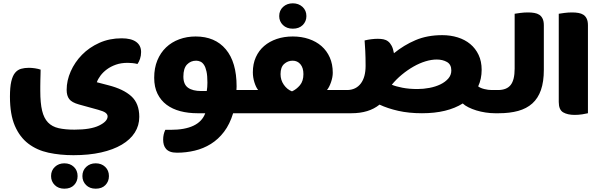

<svg xmlns="http://www.w3.org/2000/svg" viewBox="-20 -683 3616 1158"><path d="M223 -135Q223 -61 234 -15.5Q245 30 269.5 55.5Q294 81 333.5 90Q373 99 429 99Q527 99 578 74Q629 49 629 19Q629 7 617 -2.5Q605 -12 572 -21L456 -53Q413 -65 397.5 -85.5Q382 -106 382 -141Q382 -197 406.5 -252.5Q431 -308 474.5 -352.5Q518 -397 579 -424.5Q640 -452 714 -452Q771 -452 801 -430.5Q831 -409 831 -369Q831 -347 824.5 -328Q818 -309 809 -297Q795 -301 778 -302.5Q761 -304 750 -304Q710 -304 679 -293Q648 -282 625 -265Q602 -248 586.5 -227.5Q571 -207 564 -187L633 -169Q724 -146 772 -102.5Q820 -59 820 22Q820 74 793 116.5Q766 159 714.5 189.5Q663 220 589.5 236.5Q516 253 423 253Q342 253 272.5 238Q203 223 151 183.5Q99 144 69.5 75.5Q40 7 40 -100Q40 -157 48 -191.5Q56 -226 71 -244Q86 -262 107 -268Q128 -274 154 -274Q172 -274 191.5 -271Q211 -268 225 -263Q225 -253 224.5 -236Q224 -219 223.5 -200Q223 -181 223 -163.5Q223 -146 223 -135ZM368 455Q332 455 310 433Q288 411 288 379Q288 345 311 323.5Q334 302 368 302Q403 302 425.5 323.5Q448 345 448 379Q448 411 427 433Q406 455 368 455ZM557 455Q521 455 499 433Q477 411 477 379Q477 345 500 323.5Q523 302 557 302Q592 302 614.5 323.5Q637 345 637 379Q637 411 616 433Q595 455 557 455Z M1171 0Q1115 0 1067.5 -12.5Q1020 -25 985 -51Q950 -77 930 -117.5Q910 -158 910 -214Q910 -273 929 -319Q948 -365 981.5 -397Q1015 -429 1061 -446Q1107 -463 1160 -463Q1277 -463 1342 -385.5Q1407 -308 1407 -162Q1407 -156 1406.5 -150.5Q1406 -145 1406 -140H1482Q1502 -117 1502 -68Q1502 -48 1496 -29Q1490 -10 1483 0H1386Q1366 66 1331.5 111.5Q1297 157 1252 185Q1207 213 1154.5 225.5Q1102 238 1048 238Q1023 238 1007 232Q991 226 981.5 215Q972 204 968 190Q964 176 964 159Q964 127 977 100H1009Q1181 100 1218 0ZM1227 -134Q1229 -144 1230 -158Q1231 -172 1231 -185Q1231 -226 1225.5 -251.5Q1220 -277 1210.5 -291.5Q1201 -306 1188.5 -311.5Q1176 -317 1163 -317Q1130 -317 1108 -294Q1086 -271 1086 -221Q1086 -174 1114 -154Q1142 -134 1194 -134Z M1741 -132Q1768 -144 1789 -169Q1810 -194 1810 -236Q1810 -274 1792 -295.5Q1774 -317 1745 -317Q1716 -317 1694 -297.5Q1672 -278 1672 -236Q1672 -200 1692 -171.5Q1712 -143 1741 -132ZM1537 -140Q1524 -156 1514.5 -186Q1505 -216 1505 -247Q1505 -298 1523 -338Q1541 -378 1573 -405.5Q1605 -433 1649 -448Q1693 -463 1746 -463Q1798 -463 1842.5 -448Q1887 -433 1919 -405Q1951 -377 1969 -336.5Q1987 -296 1987 -244Q1987 -218 1976.5 -187.5Q1966 -157 1952 -140H2062Q2082 -117 2082 -68Q2082 -48 2076 -29Q2070 -10 2063 0H1483Q1464 -13 1452 -37Q1440 -61 1440 -90Q1440 -116 1447 -140ZM1746 -510Q1709 -510 1686.5 -532Q1664 -554 1664 -586Q1664 -620 1687.5 -641.5Q1711 -663 1746 -663Q1781 -663 1804.5 -641.5Q1828 -620 1828 -586Q1828 -554 1806 -532Q1784 -510 1746 -510Z M2077 -140Q2128 -142 2156.5 -180Q2185 -218 2185 -286Q2185 -337 2183 -376Q2181 -415 2179 -439Q2199 -444 2220 -446.5Q2241 -449 2258 -449Q2277 -449 2292.5 -446Q2308 -443 2320.5 -433.5Q2333 -424 2342 -407Q2351 -390 2356 -362Q2416 -411 2486.5 -441Q2557 -471 2647 -471Q2697 -471 2740.5 -457.5Q2784 -444 2816 -417.5Q2848 -391 2866.5 -352Q2885 -313 2885 -262Q2885 -207 2864 -162Q2877 -152 2900.5 -146Q2924 -140 2946 -140H2971Q2979 -129 2984.5 -110Q2990 -91 2990 -68Q2990 -48 2984.5 -29Q2979 -10 2972 0H2965Q2938 0 2908.5 -4.5Q2879 -9 2853 -17Q2827 -25 2805 -36Q2783 -47 2771 -59Q2725 -30 2663.5 -15Q2602 0 2525 0Q2446 0 2382 -14.5Q2318 -29 2269 -52Q2205 0 2099 0H2059Q2040 -13 2028 -37Q2016 -61 2016 -90Q2016 -116 2023 -140ZM2702 -258Q2702 -294 2676 -309Q2650 -324 2614 -324Q2582 -324 2546 -313Q2510 -302 2474 -281.5Q2438 -261 2404 -233Q2370 -205 2343 -172Q2366 -162 2406.5 -154Q2447 -146 2498 -146Q2534 -146 2570.5 -153Q2607 -160 2636 -174Q2665 -188 2683.5 -209Q2702 -230 2702 -258Z M3260 -262Q3260 -190 3242.5 -140Q3225 -90 3190.5 -59Q3156 -28 3105 -14Q3054 0 2988 0H2967Q2948 -13 2936 -37Q2924 -61 2924 -90Q2924 -116 2931 -140H2983Q3036 -140 3060 -170.5Q3084 -201 3084 -269V-600Q3095 -602 3118 -605Q3141 -608 3164 -608Q3185 -608 3202.5 -605Q3220 -602 3232.5 -594Q3245 -586 3252.5 -570.5Q3260 -555 3260 -531V-262Z M3526 0Q3515 3 3492 6.5Q3469 10 3446 10Q3403 10 3376.5 -5.5Q3350 -21 3350 -68V-600Q3361 -602 3384 -605Q3407 -608 3430 -608Q3451 -608 3468.5 -605Q3486 -602 3498.5 -594Q3511 -586 3518.5 -570.5Q3526 -555 3526 -531Z"/></svg>

Font: Baloo Bhaijaan
Style: Regular
Weight: 400
Designer: Devika Bhansali and Ek Type
Foundry: Ek Type
Version: Version 1.443;PS 1.000;hotconv 16.6.51;makeotf.lib2.5.65220;